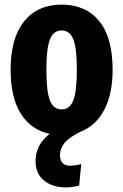

<svg xmlns="http://www.w3.org/2000/svg" viewBox="-20 -568 534 832"><path d="M240 104Q240 150 284 150Q307 150 332 143L323 236Q294 244 265 244Q207 244 170.5 214Q134 184 134 130Q134 60 195 12Q115 -5 70.5 -75Q26 -145 26 -266Q26 -403 84.5 -475.5Q143 -548 247 -548Q351 -548 409.5 -477Q468 -406 468 -265Q468 -161 432 -92.5Q396 -24 331 2Q279 27 259.5 51.5Q240 76 240 104ZM181 -266Q181 -170 196.5 -132Q212 -94 247 -94Q282 -94 297.5 -132.5Q313 -171 313 -265Q313 -360 297.5 -398Q282 -436 247 -436Q212 -436 196.5 -397.5Q181 -359 181 -266Z"/></svg>

Font: Fira Sans Extra Condensed
Style: Bold
Weight: 700
Width: 1
Designer: Carrois Corporate & Edenspiekermann AG
Foundry: Carrois Corporate GbR & Edenspiekermann AG
Version: Version 4.203